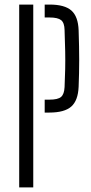

<svg xmlns="http://www.w3.org/2000/svg" viewBox="-20 -820 400 840"><path d="M64 0V-800H125.5V0ZM175.5 -327.5V-384H196Q233.5 -384 247.2 -396Q261 -408 262.5 -439Q264.5 -481 265.2 -518.2Q266 -555.5 265.2 -596Q264.5 -636.5 262.5 -688.5Q262 -720 247.5 -731.8Q233 -743.5 197 -743.5H175.5V-800H197Q263 -800 292.5 -773.8Q322 -747.5 324 -687Q326.5 -614 326.5 -556.8Q326.5 -499.5 324 -440.5Q321.5 -380 291.8 -353.8Q262 -327.5 196 -327.5Z"/></svg>

Font: Big Shoulders Stencil Text Thin Light
Style: Regular
Weight: 300
Version: Version 2.001